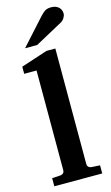

<svg xmlns="http://www.w3.org/2000/svg" viewBox="-144 -1019 621 1070"><g transform="rotate(-15 166.5 -484.0)"><path d="M28.8 0V-46.9L78.1 -49.8Q87.9 -50.8 94 -57.1Q100.1 -63.5 100.1 -73.2V-648.9H28.8V-689.9L182.1 -740.2H232.9V-73.2Q232.9 -63.5 239 -57.1Q245.1 -50.8 254.9 -49.8L305.2 -46.9V0ZM328.1 -915.5Q328.1 -910.6 325.9 -904.5Q323.7 -898.4 320.3 -892.6Q316.9 -886.7 312 -881.6Q307.1 -876.5 302.2 -873.5L140.1 -785.2H70.3L207 -936.5Q215.8 -945.8 222.9 -951.9Q230 -958 237.1 -961.7Q244.1 -965.3 252 -966.8Q259.8 -968.3 270 -968.3Q286.1 -968.3 297.1 -963.4Q308.1 -958.5 315.2 -950.9Q322.3 -943.4 325.2 -933.8Q328.1 -924.3 328.1 -915.5Z"/></g></svg>

Font: Charis SIL APac
Style: Bold
Weight: 700
Foundry: SIL International
Version: Version 5.000